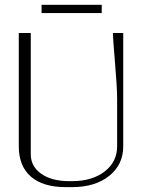

<svg xmlns="http://www.w3.org/2000/svg" viewBox="-20 -770 590 798"><path d="M402.8 -750V-715.8H152.8V-750ZM58.1 -632.8H107.9V-128.9Q107.9 -78.1 151.6 -47.6Q195.3 -17.1 267.1 -17.1H278.8Q362.8 -17.1 414.8 -57.1Q466.8 -97.2 466.8 -162.1V-358.9Q466.8 -405.8 458 -509.5Q449.2 -613.3 449.2 -632.8H492.2V-162.1Q492.2 -85.4 433.6 -38.8Q375 7.8 278.8 7.8H253.9Q158.7 7.8 108.4 -35.9Q58.1 -79.6 58.1 -162.1Z"/></svg>

Font: Resagokr
Style: Light
Weight: 300
Designer: gluk
Foundry: gluk
Version: Version 0.95